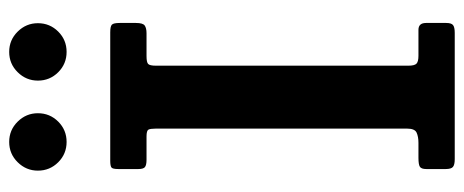

<svg xmlns="http://www.w3.org/2000/svg" viewBox="-316 -694 1010 418"><g transform="rotate(-90 189.0 -485.0)"><path d="M255 -650.5V-101Q255 -87.5 259.5 -83.2Q264 -79 276.5 -79H333Q348 -79 348 -62.5V-18.5Q348 -7.5 343.5 -3.8Q339 0 326.5 0H51.5Q39 0 34.5 -4Q30 -8 30 -19.5V-62Q30 -72.5 34.8 -75.8Q39.5 -79 54.5 -79H87Q100.5 -79 109.2 -83Q118 -87 118 -103.5V-651Q118 -662.5 115.8 -666.8Q113.5 -671 101 -671H50Q38.5 -671 34.2 -674.5Q30 -678 30 -688.5V-732.5Q30 -744.5 33.2 -747.2Q36.5 -750 48 -750H327.5Q340.5 -750 344.2 -746.5Q348 -743 348 -729.5V-694Q348 -679 342.5 -675Q337 -671 325.5 -671H276Q262.5 -671 258.8 -667.5Q255 -664 255 -650.5ZM285 -845Q259 -845 240.8 -863.2Q222.5 -881.5 222.5 -907.5Q222.5 -933 240.8 -951.5Q259 -970 285 -970Q311 -970 329.2 -951.5Q347.5 -933 347.5 -907.5Q347.5 -881.5 329.2 -863.2Q311 -845 285 -845ZM89 -845Q63 -845 44.8 -863.2Q26.5 -881.5 26.5 -907.5Q26.5 -933 44.8 -951.5Q63 -970 89 -970Q115 -970 133.2 -951.5Q151.5 -933 151.5 -907.5Q151.5 -881.5 133.2 -863.2Q115 -845 89 -845Z"/></g></svg>

Font: Besley* Narrow Semi
Style: Regular
Weight: 600
Width: 4
Designer: Owen Earl
Foundry: indestructible type*
Version: Version 3.000; ttfautohint (v1.8.3)